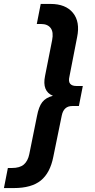

<svg xmlns="http://www.w3.org/2000/svg" viewBox="-94 -762 485 976"><path d="M-74 194 -54 92H-34Q7 92 27.5 74Q48 56 55 21L94 -172Q103 -220 121 -243Q139 -266 175 -275Q119 -298 135 -376L171 -558Q179 -599 163.5 -619.5Q148 -640 115 -640H93L113 -742H163Q240 -742 277 -696.5Q314 -651 298 -573L259 -373Q253 -348 262.5 -336.5Q272 -325 293 -325H327L307 -223H273Q230 -223 220 -175L177 35Q161 117 113.5 155.5Q66 194 -24 194Z"/></svg>

Font: Montserrat SemiBold
Style: Italic
Weight: 600
Italic angle: -11.3°
Designer: Julieta Ulanovsky
Foundry: Julieta Ulanovsky
Version: Version 9.000; ttfautohint (v1.8.4.7-5d5b)